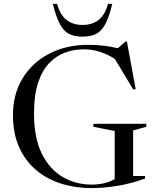

<svg xmlns="http://www.w3.org/2000/svg" viewBox="-20 -955 806 985"><path d="M663 -52H724.5V-39Q648 -11.5 577.8 -0.8Q507.5 10 450.5 10Q366.5 10 293 -13.2Q219.5 -36.5 164.2 -83.5Q109 -130.5 77.8 -200.8Q46.5 -271 46.5 -364.5Q46.5 -472 95.8 -553Q145 -634 232.2 -679.5Q319.5 -725 432.5 -725Q476 -725 514.2 -720.2Q552.5 -715.5 584.5 -707.5L624 -742H631L676 -497.5L663.5 -496L569.5 -652.5Q533.5 -675.5 493.5 -688.8Q453.5 -702 409.5 -702Q359.5 -702 313.8 -685.2Q268 -668.5 232 -630.8Q196 -593 175.2 -530Q154.5 -467 154.5 -374Q154.5 -246 195.2 -165.2Q236 -84.5 303.2 -46.2Q370.5 -8 449 -8Q484 -8 515.2 -15.2Q546.5 -22.5 568.5 -36.5V-283L459 -304.5V-320H730.5V-304.5L663 -286ZM403.5 -827Q452.5 -827 485.5 -852.5Q518.5 -878 534 -935H556Q540 -869 520.8 -832.5Q501.5 -796 473.8 -781.5Q446 -767 403.5 -767Q361 -767 333.2 -781.5Q305.5 -796 286.5 -832.5Q267.5 -869 251 -935H273Q288.5 -878 321.5 -852.5Q354.5 -827 403.5 -827Z"/></svg>

Font: Newsreader 72pt
Style: Regular
Weight: 400
Designer: Hugues Gentile
Foundry: Production Type
Version: Version 1.003; ttfautohint (v1.8.3)